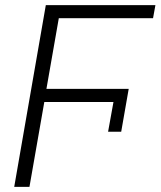

<svg xmlns="http://www.w3.org/2000/svg" viewBox="-20 -731 628 751"><path d="M454.1 -215.8H402.8L423.8 -332H153.3L95.2 0H35.6L159.2 -710.9H587.9L578.6 -659.7H210L161.6 -383.3H483.4Z"/></svg>

Font: Roboto Light
Style: Italic
Weight: 300
Italic angle: -12°
Designer: Google
Version: Version 2.134; 2016; ttfautohint (v1.6)